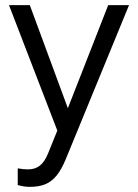

<svg xmlns="http://www.w3.org/2000/svg" viewBox="-20 -508 538 747"><path d="M96 219Q73 219 49 212V147Q59 149 70 150Q81 151 89 151Q117 151 135.5 136Q154 121 167 89L203 0L15 -488H96L244 -87L401 -488H482L236 111Q220 150 201 174Q182 198 157 208.5Q132 219 96 219Z"/></svg>

Font: Red Hat Text VF
Style: Regular
Weight: 400
Designer: Pentagram, MCKL
Foundry: Pentagram, MCKL
Version: Version 1.023